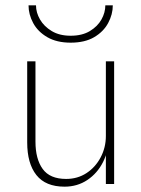

<svg xmlns="http://www.w3.org/2000/svg" viewBox="-20 -690 530 720"><path d="M377 0H408V-460H377ZM113 -159V-460H82V-156Q82 -77 116.5 -33.5Q151 10 222 10Q270 10 307.5 -15Q345 -40 366.5 -82.5Q388 -125 388 -180H377Q377 -137 357.5 -100Q338 -63 304.5 -41Q271 -19 228 -19Q167 -19 140 -56.5Q113 -94 113 -159ZM87 -670Q87 -636 104.5 -603.5Q122 -571 157.5 -550.5Q193 -530 245 -530Q298 -530 333 -550.5Q368 -571 385.5 -603.5Q403 -636 403 -670H375Q375 -643 360.5 -617Q346 -591 317 -573.5Q288 -556 245 -556Q203 -556 174 -573.5Q145 -591 130 -617Q115 -643 115 -670Z"/></svg>

Font: Jost ExtraLight
Style: Regular
Weight: 250
Version: Version 3.710